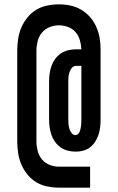

<svg xmlns="http://www.w3.org/2000/svg" viewBox="-20 -780 540 880"><path d="M393 80H250Q223 80 196 74.5Q169 69 146 55Q123 41 105.5 19.5Q88 -2 77.5 -27Q67 -52 63 -79Q59 -106 59 -133V-547Q59 -574 63 -601Q67 -628 77.5 -653Q88 -678 105.5 -699.5Q123 -721 146 -735Q169 -749 196 -754.5Q223 -760 250 -760Q277 -760 303 -754.5Q329 -749 352 -735.5Q375 -722 392.5 -702Q410 -682 421 -657.5Q432 -633 436.5 -607Q441 -581 441 -554V-232Q441 -214 439 -196.5Q437 -179 431.5 -162.5Q426 -146 416.5 -131Q407 -116 393 -105Q379 -94 361.5 -89.5Q344 -85 327 -85Q309 -85 291 -89.5Q273 -94 258.5 -104Q244 -114 233 -129Q222 -144 216 -161Q210 -178 207.5 -196Q205 -214 205 -232V-407Q205 -425 207.5 -443Q210 -461 216 -478Q222 -495 233 -510Q244 -525 259 -535Q274 -545 292 -549.5Q310 -554 328 -554H353Q352 -575 346 -596Q340 -617 326 -633Q312 -649 291.5 -656.5Q271 -664 250 -664Q228 -664 207 -655.5Q186 -647 172 -630Q158 -613 152.5 -591Q147 -569 147 -547V-133Q147 -111 152.5 -89Q158 -67 172 -50Q186 -33 207 -24.5Q228 -16 250 -16H393ZM326 -161Q333 -161 338 -166Q343 -171 345.5 -177.5Q348 -184 349.5 -191Q351 -198 351.5 -204.5Q352 -211 352.5 -218Q353 -225 353 -232V-478H328Q317 -478 309.5 -469Q302 -460 298.5 -449.5Q295 -439 294 -428.5Q293 -418 293 -407V-232Q293 -221 294 -210.5Q295 -200 298 -190Q301 -180 308 -170.5Q315 -161 326 -161Z"/></svg>

Font: Iosevka Curly
Style: Bold
Weight: 700
Monospace: yes
Designer: Belleve Invis
Foundry: Belleve Invis
Version: Version 22.1.2; ttfautohint (v1.8.4)